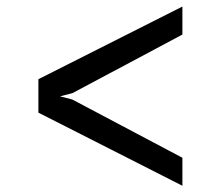

<svg xmlns="http://www.w3.org/2000/svg" viewBox="-20 -626 690 600"><path d="M550 -605.5V-518L206.5 -335L167.5 -325L206 -315L550 -133V-45.5L100 -274V-378.5Z"/></svg>

Font: B612 Mono
Style: Regular
Weight: 400
Version: Version 1.005